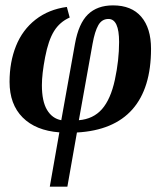

<svg xmlns="http://www.w3.org/2000/svg" viewBox="-20 -492 625 725"><path d="M406.7 -471.7Q476.6 -471.7 513.4 -428.7Q550.3 -385.7 550.3 -307.6Q550.3 -158.7 480 -79.1Q409.7 0.5 270.5 8.3L234.4 212.9H168L204.1 7.8Q114.7 1 65.4 -48.6Q16.1 -98.1 16.1 -183.1Q16.1 -257.8 40.5 -318.6Q64.9 -379.4 114.3 -418Q163.6 -456.5 232.4 -465.8L243.2 -425.8Q205.6 -409.2 184.1 -374.5Q162.6 -339.8 150.4 -276.1Q138.2 -212.4 138.2 -170.4Q138.2 -109.4 157.7 -76.9Q177.2 -44.4 211.4 -38.1L263.2 -327.1Q276.9 -403.3 312 -437.5Q347.2 -471.7 406.7 -471.7ZM389.6 -420.4Q364.7 -420.4 351.3 -397Q337.9 -373.5 329.6 -327.1L277.8 -38.1Q332 -42.5 365 -79.8Q397.9 -117.2 413.8 -190.9Q429.7 -264.6 429.7 -333.5Q429.7 -420.4 389.6 -420.4Z"/></svg>

Font: Liberation Serif
Style: Bold Italic
Weight: 700
Italic angle: -16.333°
Designer: Steve Matteson
Foundry: Ascender Corporation
Version: Version 2.1.5